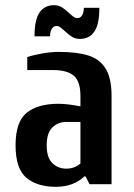

<svg xmlns="http://www.w3.org/2000/svg" viewBox="-20 -710 515 740"><path d="M40 -150Q40 -241 83 -275.5Q126 -310 205 -310Q240 -310 290 -300V-340Q290 -397 264 -418.5Q238 -440 185 -440H85V-490Q109 -498 143 -504Q177 -510 205 -510Q277 -510 321 -496Q365 -482 387.5 -445Q410 -408 410 -340V0H325L310 -30H305Q263 10 195 10Q123 10 81.5 -25Q40 -60 40 -150ZM290 -80V-240H235Q204 -240 182 -219Q160 -198 160 -150Q160 -102 182 -81Q204 -60 235 -60Q253 -60 267.5 -66Q282 -72 290 -80ZM230 -590Q218 -601 211.5 -605.5Q205 -610 198 -610Q187 -610 180 -599.5Q173 -589 173 -570H113Q113 -634 132.5 -662Q152 -690 188 -690Q205 -690 217.5 -682.5Q230 -675 246 -660Q258 -649 264.5 -644.5Q271 -640 278 -640Q289 -640 296 -650.5Q303 -661 303 -680H363Q363 -616 343.5 -588Q324 -560 288 -560Q271 -560 258.5 -567.5Q246 -575 230 -590Z"/></svg>

Font: Cuprum
Style: Bold
Weight: 700
Designer: Jovanny Lemonad
Foundry: Jovanny Lemonad
Version: Version 2.000